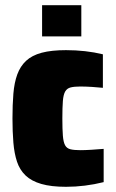

<svg xmlns="http://www.w3.org/2000/svg" viewBox="-20 -711 447 739"><path d="M234 8Q177 8 139 -3Q101 -14 78.5 -35.5Q56 -57 45.5 -88.5Q35 -120 31.5 -162Q28 -204 28 -255Q28 -308 31.5 -350.5Q35 -393 46.5 -424.5Q58 -456 80.5 -477Q103 -498 140.5 -508Q178 -518 234 -518Q272 -518 307.5 -514Q343 -510 376 -502V-373Q357 -375 333.5 -376.5Q310 -378 289 -378Q266 -378 252 -374.5Q238 -371 231 -359Q224 -347 222 -322.5Q220 -298 220 -255Q220 -213 222 -188.5Q224 -164 230.5 -152Q237 -140 251 -136.5Q265 -133 289 -133Q307 -133 331 -134.5Q355 -136 379 -138V-10Q343 -1 306.5 3.5Q270 8 234 8ZM142 -571V-691H293V-571Z"/></svg>

Font: Saira SemiCondensed Black
Style: Regular
Weight: 900
Width: 4
Designer: Hector Gatti with collaboration of the Omnibus-Type team
Foundry: Omnibus-Type
Version: Version 1.101